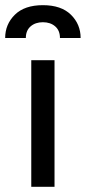

<svg xmlns="http://www.w3.org/2000/svg" viewBox="-60 -723 332 743"><path d="M61 -490H151V0H61ZM252 -576H172Q172 -605 153.5 -621Q135 -637 106 -637Q77 -637 58.5 -621Q40 -605 40 -576H-40Q-40 -629 -2.5 -666Q35 -703 106 -703Q177 -703 214.5 -666Q252 -629 252 -576Z"/></svg>

Font: Cabin
Style: Regular
Weight: 400
Designer: Pablo Impallari
Foundry: Pablo Impallari. http://www.impallari.com Igino Marini. http://www.ikern.com
Version: Version 2.001